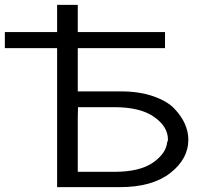

<svg xmlns="http://www.w3.org/2000/svg" viewBox="-21 -770 855 790"><path d="M-1 -572V-638H214V-750H299V-638H658V-572H575H299V-394H476Q552 -394 609.5 -374Q667 -354 696.5 -323Q726 -292 740 -259.5Q754 -227 754 -196Q754 -116 679.5 -58Q605 0 472 0H214V-572ZM299 -63H449Q554 -63 608.5 -101Q663 -139 667 -186V-185Q670 -190 670 -196Q670 -249 613 -289Q556 -329 450 -329H300Q300 -322 299.5 -308.5Q299 -295 299 -288Z"/></svg>

Font: Coval
Style: Light
Weight: 300
Foundry: Context Ltd
Version: Version 001.000